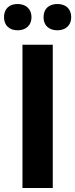

<svg xmlns="http://www.w3.org/2000/svg" viewBox="-22 -937 375 957"><path d="M90 0H241V-714H90ZM66 -786C107 -786 135 -811 135 -851C135 -892 107 -917 66 -917C24 -917 -2 -893 -2 -851C-2 -810 25 -786 66 -786ZM264 -786C305 -786 333 -811 333 -851C333 -893 306 -917 264 -917C223 -917 195 -894 195 -851C195 -809 223 -786 264 -786Z"/></svg>

Font: Passageway
Style: Regular
Weight: 700
Foundry: Ascender Corporation
Version: Version 1.11